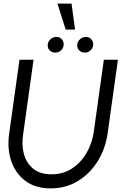

<svg xmlns="http://www.w3.org/2000/svg" viewBox="-20 -1031 706 1064"><path d="M261 13Q177 13 121.5 -28Q66 -69 42.5 -138.2Q19 -207.5 31 -292L88 -700H166L109 -292Q98.5 -230 112.2 -178.5Q126 -127 164.2 -96Q202.5 -65 265 -65Q328.5 -65 377.2 -96.2Q426 -127.5 457 -179Q488 -230.5 498.5 -292L555.5 -700H633.5L576.5 -292Q564.5 -207.5 521.8 -138.2Q479 -69 412 -28Q345 13 261 13ZM286.5 -739.5Q268 -739.5 255.5 -751.8Q243 -764 244.5 -782.5Q245.5 -800.5 259.8 -813.5Q274 -826.5 292.5 -826.5Q310.5 -826.5 322.2 -813.5Q334 -800.5 333 -782.5Q331.5 -764 318 -751.8Q304.5 -739.5 286.5 -739.5ZM450 -739.5Q431.5 -739.5 419 -751.8Q406.5 -764 408 -782.5Q409 -800.5 423.2 -813.5Q437.5 -826.5 456 -826.5Q474 -826.5 485.8 -813.5Q497.5 -800.5 496.5 -782.5Q495 -764 481.5 -751.8Q468 -739.5 450 -739.5ZM298.5 -1011H376.5L396 -867H344Z"/></svg>

Font: Urbanist
Style: Italic
Weight: 400
Italic angle: -8°
Designer: Corey Hu
Foundry: Corey Hu
Version: Version 1.330; ttfautohint (v1.8.4.7-5d5b)